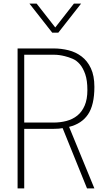

<svg xmlns="http://www.w3.org/2000/svg" viewBox="-20 -1050 603 1070"><path d="M506 0H465L329 -336Q310 -332 281 -332H115V0H78V-780H279Q321 -780 361.5 -770Q402 -760 434.5 -735.5Q467 -711 486.5 -669.5Q506 -628 506 -566Q506 -465 470.5 -412.5Q435 -360 365 -343ZM279 -367Q316 -367 350.5 -376Q385 -385 411 -406Q437 -427 452 -462Q467 -497 467 -548Q467 -602 455 -636.5Q443 -671 425 -692Q407 -713 384.5 -722.5Q362 -732 341 -737Q325 -741 310 -743Q295 -745 279 -745H115V-367ZM305 -868H271L144 -1030H184L288 -897L392 -1030H432Z"/></svg>

Font: Tanohe Sans ExtraLight
Style: Regular
Weight: 250
Designer: Village Type and Design LLC & Cristiano Sobral
Foundry: Cooper Hewitt Smithsonian Design Museum
Version: Version 1.00;May 30, 2020;FontCreator 12.0.0.2522 64-bit; tt